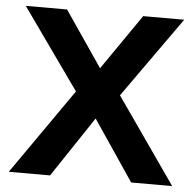

<svg xmlns="http://www.w3.org/2000/svg" viewBox="-49 -718 785 769"><g transform="rotate(5 343.0 -334.0)"><path d="M671 0H506L342 -243L180 0H14L254 -344L24 -668H190L342 -445L496 -668H661L431 -344Z"/></g></svg>

Font: Gantari
Style: Bold
Weight: 700
Designer: Anugrah Pasau
Foundry: Lafontype
Version: Version 1.000